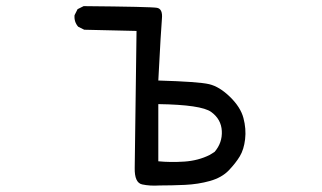

<svg xmlns="http://www.w3.org/2000/svg" viewBox="-20 -595 1040 620"><path d="M495.1 3.9Q463.9 5.9 439 0.5Q414.1 -4.9 415 -52.7L420.9 -495.1L252 -499L232.4 -508.8Q218.8 -524.4 220.7 -545.9L230.5 -565.4L250 -575.2Q467.8 -573.2 486.8 -569.8Q505.9 -566.4 502.9 -534.7Q500 -502.9 491.2 -335Q622.1 -331.1 655.3 -323.2Q688.5 -315.4 722.7 -282.2Q756.8 -249 766.1 -213.9Q775.4 -178.7 771.5 -145.5Q767.6 -112.3 754.4 -90.3Q741.2 -68.4 718.8 -44.9Q696.3 -21.5 658.2 -10.7Q620.1 0 577.1 2Q534.2 3.9 495.1 3.9ZM657.2 -94.7 672.9 -104.5Q698.2 -133.8 696.3 -171.9Q694.3 -210 662.1 -233.4Q629.9 -256.8 491.2 -258.8V-74.2Q530.3 -70.3 575.2 -73.2Q620.1 -76.2 657.2 -94.7Z"/></svg>

Font: NaikaiFont
Style: Regular-Lite
Weight: 400
Version: Version 1.67